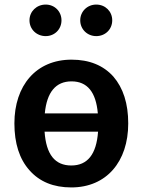

<svg xmlns="http://www.w3.org/2000/svg" viewBox="-20 -805 624 840"><path d="M180 -785C140 -785 109 -755 109 -716C109 -677 140 -647 180 -647C219 -647 249 -677 249 -716C249 -755 219 -785 180 -785ZM401 -785C362 -785 331 -755 331 -716C331 -677 362 -647 401 -647C441 -647 471 -677 471 -716C471 -755 441 -785 401 -785ZM293 -544C138 -544 43 -431 43 -265C43 -178 65 -109 109 -60C153 -10 214 15 292 15C446 15 541 -98 541 -265C541 -352 519 -420 476 -470C432 -519 371 -544 293 -544ZM293 -449C362 -449 400 -402 408 -309H176C185 -402 224 -449 293 -449ZM292 -81C221 -81 182 -128 175 -229H409C402 -130 363 -81 292 -81Z"/></svg>

Font: Fira Sans Medium
Style: Regular
Weight: 500
Designer: Carrois Corporate & Edenspiekermann AG
Foundry: Carrois Corporate GbR & Edenspiekermann AG
Version: Version 4.203